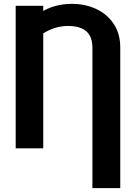

<svg xmlns="http://www.w3.org/2000/svg" viewBox="-20 -757 692 980"><path d="M593.8 203.1H451.7V-514.2Q451.7 -552.7 437.3 -576.9Q422.9 -601.1 395.3 -612.8Q367.7 -624.5 328.1 -624.5Q269.5 -624.5 216.3 -595.7Q163.1 -566.9 117.2 -513.2V-639.2Q161.1 -684.6 219.7 -710.9Q278.3 -737.3 346.7 -737.3Q414.6 -737.3 470.7 -711.2Q526.9 -685.1 560.3 -635.3Q593.8 -585.4 593.8 -514.2ZM200.7 -727.5V0H60.1V-727.5Z"/></svg>

Font: Inter Cardless Tabular Bold
Style: Bold
Weight: 700
Designer: Rasmus Andersson
Foundry: rsms
Version: Version 4.000;git-4fc901f